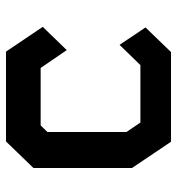

<svg xmlns="http://www.w3.org/2000/svg" viewBox="5 -595 590 640"><g transform="rotate(-90 300.0 -275.0)"><path d="M148.5 -550H448L530.5 -427.5L453 -347.5L393.5 -434.5H202L180 -412V-148.5L211.5 -102H403L470.5 -171.5L528.5 -85L446.5 0H147.5L60 -130V-458.5Z"/></g></svg>

Font: Kode Mono
Style: Regular
Weight: 400
Monospace: yes
Designer: Isa Ozler
Foundry: Kadena LLC
Version: Version 1.000;gftools[0.9.28]